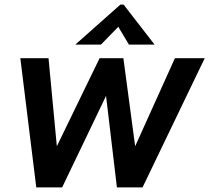

<svg xmlns="http://www.w3.org/2000/svg" viewBox="-20 -811 906 831"><path d="M249 0H137L68 -559H190L226 -178L411 -559H514L565 -178L737 -559H866L597 0H486L439 -396ZM417 -618H306L501 -791H515L649 -618H538L492 -695Z"/></svg>

Font: Open Sauce One SemiBold Italic
Style: Regular
Weight: 600
Italic angle: -10°
Designer: Alfredo Marco Pradil
Foundry: Creative Sauce Fz LLC
Version: Version 1.477